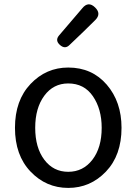

<svg xmlns="http://www.w3.org/2000/svg" viewBox="-20 -876 645 908"><path d="M302.7 -556.6Q415 -556.6 484.9 -475.6Q554.7 -394.5 554.7 -271.5Q554.7 -141.6 481 -64.5Q407.2 12.7 302.7 12.7Q198.2 12.7 124.5 -64.5Q50.8 -141.6 50.8 -271.5Q50.8 -401.4 124.5 -479Q198.2 -556.6 302.7 -556.6ZM460.9 -271.5Q460.9 -360.4 419.4 -420.9Q377.9 -481.4 302.7 -481.4Q232.4 -481.4 189.5 -423.3Q146.5 -365.2 146.5 -271.5Q146.5 -177.7 189.5 -120.6Q232.4 -63.5 302.7 -63.5Q373 -63.5 417 -120.6Q460.9 -177.7 460.9 -271.5ZM429.7 -780.3Q378.9 -729.5 308.6 -663.1Q287.1 -641.6 262.7 -664.1Q239.3 -685.5 259.8 -709L369.1 -836.9Q397.5 -872.1 429.7 -840.8Q460.9 -810.5 429.7 -780.3Z"/></svg>

Font: GenSenMaruGothic TW TTF Regular
Style: Regular
Weight: 400
Version: Version 1.301